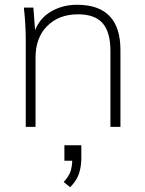

<svg xmlns="http://www.w3.org/2000/svg" viewBox="-20 -532 610 805"><path d="M88 0V-362Q88 -396 86 -431Q84 -466 80 -500H120L128 -393L119 -381Q136 -446 186.5 -479Q237 -512 303 -512Q485 -512 485 -322V0H443V-318Q443 -397 410.5 -434.5Q378 -472 307 -472Q227 -472 178 -423Q129 -374 129 -291V0ZM321 77V131Q321 165 311.5 195Q302 225 274 253L247 231Q271 205 277 182.5Q283 160 283 135L301 142H250V77Z"/></svg>

Font: Muli ExtraLight
Style: Regular
Weight: 250
Designer: Vernon Adams
Foundry: Vernon Adams
Version: Version 2.100; ttfautohint (v1.8.1.43-b0c9)